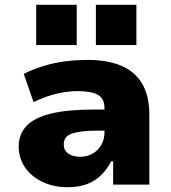

<svg xmlns="http://www.w3.org/2000/svg" viewBox="-20 -770 712 801"><path d="M261 11Q204 11 157.5 -11Q111 -33 84.5 -71.5Q58 -110 58 -159Q58 -210 90.5 -244.5Q123 -279 192 -296Q261 -313 371 -313H439V-225H385Q351 -225 325 -222Q299 -219 281 -213Q263 -207 254.5 -196Q246 -185 246 -167Q246 -143 264.5 -129.5Q283 -116 316 -116Q343 -116 365.5 -128.5Q388 -141 402 -164.5Q416 -188 416 -219V-317Q416 -360 387.5 -375Q359 -390 303 -390Q266 -390 220 -380Q174 -370 120 -344L79 -462Q120 -482 162.5 -495Q205 -508 251 -514Q297 -520 347 -520Q426 -520 483 -497Q540 -474 571.5 -423.5Q603 -373 603 -290V0H452V-97H444Q426 -63 401.5 -39Q377 -15 343 -2Q309 11 261 11ZM380 -582V-750H549V-582ZM131 -582V-750H300V-582Z"/></svg>

Font: Nunito Sans 6pt Black
Style: Regular
Weight: 900
Version: Version 3.101;gftools[0.9.27]